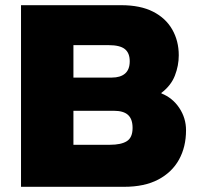

<svg xmlns="http://www.w3.org/2000/svg" viewBox="-20 -720 767 740"><path d="M61 0V-700H447Q521 -700 570 -675Q619 -650 644 -606Q669 -562 669 -507Q669 -467 654 -428.5Q639 -390 602 -362V-360Q645 -343 671 -304Q697 -265 697 -218Q697 -154 670 -105Q643 -56 590 -28Q537 0 458 0ZM263 -162H404Q447 -162 469 -176Q491 -190 491 -227Q491 -261 473.5 -277Q456 -293 419 -293H263ZM263 -421H411Q444 -421 462 -436.5Q480 -452 480 -484Q480 -516 461 -531Q442 -546 399 -546H263Z"/></svg>

Font: REM Medium ExtraBold
Style: Regular
Weight: 800
Version: Version 1.005;gftools[0.9.28]